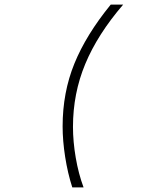

<svg xmlns="http://www.w3.org/2000/svg" viewBox="-20 -718 690 834"><path d="M252 -169Q252 -316 303 -441.5Q354 -567 461 -698H515Q404 -569 350.5 -440.5Q297 -312 297 -167Q297 -103 309 -33Q321 37 343 96H294Q274 34 263 -36.5Q252 -107 252 -169Z"/></svg>

Font: Azeret Mono Thin
Style: Italic
Weight: 100
Italic angle: -12°
Designer: Martin Vácha
Foundry: Displaay
Version: Version 1.000; Glyphs 3.0.3, build 3074